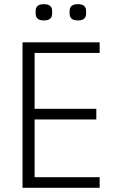

<svg xmlns="http://www.w3.org/2000/svg" viewBox="-20 -901 558 921"><path d="M458 0H88V-698H458V-647H146V-379H442V-328H146V-51H458ZM190 -803Q170 -803 160.5 -811.5Q151 -820 151 -835V-849Q151 -864 160.5 -872.5Q170 -881 190 -881Q211 -881 220.5 -872.5Q230 -864 230 -849V-835Q230 -820 220.5 -811.5Q211 -803 190 -803ZM354 -803Q333 -803 323.5 -811.5Q314 -820 314 -835V-849Q314 -864 323.5 -872.5Q333 -881 354 -881Q374 -881 383.5 -872.5Q393 -864 393 -849V-835Q393 -820 383.5 -811.5Q374 -803 354 -803Z"/></svg>

Font: IBM Plex Sans Condensed Light
Style: Regular
Weight: 300
Width: 3
Designer: Mike Abbink, Paul van der Laan, Pieter van Rosmalen
Foundry: Bold Monday
Version: Version 3.201